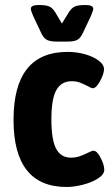

<svg xmlns="http://www.w3.org/2000/svg" viewBox="-20 -738 448 766"><path d="M34 -260Q34 -531 250 -531Q286 -531 319.5 -521.5Q353 -512 374 -496Q395 -480 395 -462Q395 -444 379.5 -415Q364 -386 350 -386Q344 -386 331 -394Q313 -403 299 -408.5Q285 -414 266 -414Q225 -414 205 -379Q185 -344 185 -262Q185 -180 204 -144.5Q223 -109 263 -109Q281 -109 296 -114Q311 -119 321 -124Q331 -129 334 -130Q348 -137 352 -137Q367 -137 381.5 -108.5Q396 -80 396 -61Q396 -42 371 -26Q346 -10 310.5 -1Q275 8 246 8Q34 8 34 -260ZM146 -603 112 -675Q103 -696 103 -703Q103 -718 134 -718Q164 -718 177 -712Q190 -706 201 -688L227 -644L254 -688Q265 -706 278.5 -712Q292 -718 321 -718Q352 -718 352 -703Q352 -696 343 -675L309 -603Q300 -585 287.5 -578.5Q275 -572 247 -572H209Q181 -572 168 -578.5Q155 -585 146 -603Z"/></svg>

Font: Asap Condensed
Style: Bold
Weight: 700
Designer: Pablo Cosgaya
Foundry: Omnibus-Type
Version: Version 1.010; ttfautohint (v1.8)